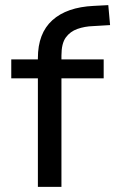

<svg xmlns="http://www.w3.org/2000/svg" viewBox="-20 -730 458 750"><path d="M128 0V-424H24V-498H151L128 -474V-503Q128 -600 184.5 -651Q241 -702 346 -707L403 -710L410 -632L343 -628Q311 -627 282.5 -617Q254 -607 237 -583.5Q220 -560 220 -513V-491L206 -498H385V-424H220V0Z"/></svg>

Font: Nunito Sans 6pt
Style: Regular
Weight: 400
Version: Version 3.101;gftools[0.9.27]